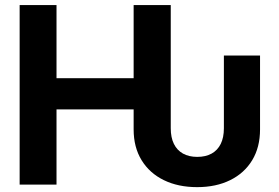

<svg xmlns="http://www.w3.org/2000/svg" viewBox="-20 -748 1129 778"><path d="M778.8 10.3Q701.7 10.3 643.8 -18.1Q585.9 -46.4 553.7 -98.9Q521.5 -151.4 521.5 -223.6V-304.7H209V0H59.6V-727.5H209V-431.2H521.5V-727.5H671.9V-228.5Q671.9 -190.9 684.6 -165Q697.3 -139.2 721.4 -125.7Q745.6 -112.3 779.3 -112.3Q813.5 -112.3 837.6 -125.7Q861.8 -139.2 874.5 -165Q887.2 -190.9 887.2 -228.5V-522.9H1033.7V-223.6Q1033.7 -151.4 1002 -98.9Q970.2 -46.4 912.8 -18.1Q855.5 10.3 778.8 10.3Z"/></svg>

Font: Inter 24pt
Style: Bold
Weight: 700
Designer: Rasmus Andersson
Foundry: rsms
Version: Version 4.001;git-66647c0bb